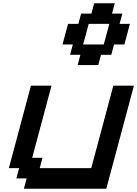

<svg xmlns="http://www.w3.org/2000/svg" viewBox="-20 -1145 832 1165"><path d="M125 0H625Q652.8 -104 708.7 -312.3Q764.6 -520.5 792.5 -625H667.5Q645.5 -542 600.8 -375.2Q556.2 -208.5 533.7 -125H221.2L237.8 -187.5H175.3L292.5 -625H167.5Q145.5 -542 100.8 -375Q56.2 -208 33.7 -125H96.2L79.1 -62.5H141.6ZM451.2 -750H576.2L592.8 -812.5H655.3L671.9 -875H734.4Q740.2 -895.5 751.5 -937.3Q762.7 -979 768.1 -1000H705.6L722.2 -1062.5H659.7L676.3 -1125H551.3L534.7 -1062.5H472.2L455.6 -1000H393.1Q387.2 -979 376 -937.3Q364.7 -895.5 359.4 -875H421.9L405.3 -812.5H467.8ZM609.4 -875H484.4Q490.2 -895.5 501.5 -937.3Q512.7 -979 518.1 -1000H643.1Q637.7 -979 626.5 -937.3Q615.2 -895.5 609.4 -875Z"/></svg>

Font: Faithful 32x
Style: Oblique
Weight: 400
Foundry: Faithful Resource Pack
Version: Version 1.0; January 27, 2023